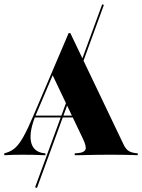

<svg xmlns="http://www.w3.org/2000/svg" viewBox="-30 -739 675 914"><path d="M146 155.6 137.1 152.4 456.5 -718.5 464.5 -715.3ZM141.9 -195.2Q108.1 -114.5 117.3 -65.7Q126.6 -16.9 178.2 -9.7L186.3 -8.9V0Q149.2 -1.6 126.6 -2Q104 -2.4 77.4 -2.4Q53.2 -2.4 33.5 -2Q13.7 -1.6 -9.7 0V-8.9L0.8 -12.1Q25 -19.4 43.5 -36.3Q62.1 -53.2 82.7 -90.3Q103.2 -127.4 131.5 -194.4L296.8 -581.5H304.8L556.5 -54.8Q562.9 -40.3 570.6 -31Q578.2 -21.8 587.9 -17.3Q597.6 -12.9 612.1 -10.5L625.8 -8.9V0Q614.5 -0.8 596 -1.2Q577.4 -1.6 554.8 -2Q532.3 -2.4 506.5 -2.4H492.7H483.1Q457.3 -2.4 434.3 -2Q411.3 -1.6 391.1 -1.2Q371 -0.8 354.4 -0.4Q337.9 0 325.8 0V-8.9L343.5 -10.5Q370.2 -12.9 376.6 -26.6Q383.1 -40.3 364.5 -79L216.9 -388.7L229.8 -401.6ZM129.8 -179.8 133.9 -188.7H368.5L372.6 -179.8Z"/></svg>

Font: Playfair 144pt SemiCondensed Black
Style: Regular
Weight: 900
Width: 4
Designer: Claus Eggers Sørensen
Foundry: Claus Eggers Sørensen
Version: Version 2.203